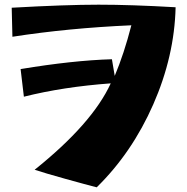

<svg xmlns="http://www.w3.org/2000/svg" viewBox="-20 -753 800 820"><path d="M128 -28Q374 -225 453 -397Q249 -382 82 -340L68 -458Q291 -495 458 -500L470 -429Q510 -524 541 -645Q271 -633 33 -596L30 -720Q261 -733 401 -733Q540 -733 730 -722Q725 -513 634.5 -307Q544 -101 393 47Q346 35 258 10.5Q170 -14 128 -28Z"/></svg>

Font: Otomanopee
Style: Regular
Weight: 400
Designer: Das Ende der Wildnis
Foundry: Gutenberg Labo
Version: Version 3.000